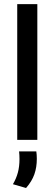

<svg xmlns="http://www.w3.org/2000/svg" viewBox="-20 -682 266 936"><path d="M64 0V-662H162V0ZM157 56Q158 63 158.8 72.5Q159.5 82 159.5 92.5Q159.5 133.5 147.5 167.8Q135.5 202 107 234.5L43 216Q59 189 67 159.5Q75 130 75 93.5Q75 83.5 74.5 74.5Q74 65.5 73 56Z"/></svg>

Font: Anek Latin Medium Medium
Style: Regular
Weight: 500
Version: Version 1.003